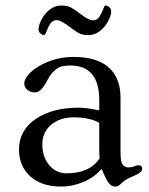

<svg xmlns="http://www.w3.org/2000/svg" viewBox="-20 -668 544 700"><path d="M146.5 -618.7Q171.9 -647.9 203.1 -647.9Q226.6 -647.9 240.2 -639.9Q253.9 -631.8 270.5 -619.1Q303.7 -593.8 318.4 -593.8Q333 -593.8 341.3 -605.5Q349.6 -617.2 354.5 -630.9Q360.8 -647.9 364.3 -647.9Q371.1 -647.9 378.2 -642.3Q385.3 -636.7 385.3 -626Q385.3 -615.2 378.2 -598.9Q371.1 -582.5 359.4 -569.3Q334 -540 302.7 -540Q279.8 -540 265.9 -548.1Q252 -556.2 234.9 -569.3Q201.2 -594.7 187 -594.7Q172.9 -594.7 164.3 -582.8Q155.8 -570.8 150.4 -555.4Q145 -540 139.9 -540Q134.8 -540 127.7 -545.7Q120.6 -551.3 120.6 -561.8Q120.6 -572.3 127.7 -588.9Q134.8 -605.5 146.5 -618.7ZM484.4 -65.4Q498.5 -65.4 498.5 -52.7Q498.5 -39.6 470.2 -27.8Q441.9 -16.1 430.7 -6.6Q419.4 2.9 414.1 7.6Q408.7 12.2 401.1 12.2Q393.6 12.2 387.9 9.5Q382.3 6.8 377 0Q367.2 -12.2 350.6 -52.2Q322.8 -20.5 283 -4.2Q243.2 12.2 204.1 12.2Q165 12.2 137 2.2Q108.9 -7.8 89.4 -25.9Q49.3 -63 49.3 -123Q49.3 -193.8 111.8 -235.4Q171.9 -275.4 267.1 -275.4Q295.4 -275.4 341.8 -265.6V-303.7Q341.8 -429.2 235.8 -429.2Q204.1 -429.2 189 -418.9Q166 -402.3 153.6 -377.4Q141.1 -352.5 129.9 -341.8Q118.7 -331.1 108.6 -331.1Q98.6 -331.1 92.3 -333.5Q85.9 -335.9 80.6 -339.8Q68.4 -349.6 68.4 -363.8Q68.4 -377.9 83 -395.3Q97.7 -412.6 122.1 -426.8Q179.7 -460.4 248.5 -460.4Q370.6 -460.4 406.2 -380.9Q419.4 -352.5 419.4 -311.5V-116.7Q419.4 -79.1 425.3 -70.8Q434.1 -57.6 447.3 -57.6Q460.4 -57.6 468.8 -61.5Q477.1 -65.4 484.4 -65.4ZM341.8 -220.2Q306.6 -240.2 248.5 -240.2Q199.2 -240.2 166.7 -213.4Q134.3 -186.5 134.3 -141.1Q134.3 -96.2 159.2 -66.4Q184.1 -36.1 223.1 -36.1Q306.6 -36.1 343.3 -90.8Q341.8 -104.5 341.8 -121.1Z"/></svg>

Font: Ovo
Style: Regular
Weight: 400
Designer: Nicole Fally
Foundry: Sorkin Type Co.
Version: Version 1.001